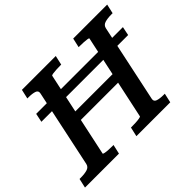

<svg xmlns="http://www.w3.org/2000/svg" viewBox="-171 -955 1199 1199"><g transform="rotate(-45 429.0 -355.0)"><path d="M218 -379H639L627 -317H205ZM-24 0 -10 -62H1Q35 -62 58 -69Q81 -76 86 -98L195 -612Q200 -634 179.5 -641Q159 -648 126 -648H115L129 -710H428L414 -648H405Q388 -648 369.5 -647Q351 -646 338.5 -644Q326 -642 325 -638L204 -72Q204 -69 216 -66.5Q228 -64 246 -63Q264 -62 281 -62H290L276 0ZM430 0 444 -62H453Q470 -62 488 -63Q506 -64 519.5 -66.5Q533 -69 533 -72L654 -638Q655 -642 642.5 -644Q630 -646 612 -647Q594 -648 577 -648H568L582 -710H882L868 -648H857Q823 -648 800 -641Q777 -634 772 -612L663 -98Q658 -76 678.5 -69Q699 -62 732 -62H743L729 0ZM74 -483 86 -541H852L840 -483Z"/></g></svg>

Font: Roboto Serif 20pt Medium
Style: Italic
Weight: 500
Italic angle: -10°
Version: Version 1.008